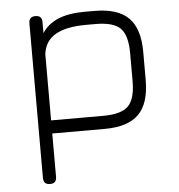

<svg xmlns="http://www.w3.org/2000/svg" viewBox="-50 -519 716 766"><g transform="rotate(-5 308.0 -136.0)"><path d="M120 200Q93.5 200 93.5 173.5V-446.5Q93.5 -472.5 120 -472.5Q146 -472.5 146 -446.5V-402Q168.5 -437 210.5 -454.8Q252.5 -472.5 318 -472.5H356Q449.5 -472.5 492.8 -429.2Q536 -386 536 -292.5V-180.5Q536 -87 492.8 -43.5Q449.5 0 356 0H146V173.5Q146 200 120 200ZM146 -52.5H356Q427.5 -52.5 455.5 -80.8Q483.5 -109 483.5 -180.5V-292.5Q483.5 -364 455.5 -392Q427.5 -420 356 -420H318Q238 -420 195.2 -395Q152.5 -370 146 -318Z"/></g></svg>

Font: Jura Light
Style: Regular
Weight: 400
Version: Version 5.106